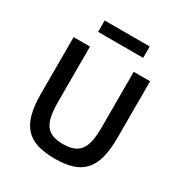

<svg xmlns="http://www.w3.org/2000/svg" viewBox="-199 -998 1091 1156"><g transform="rotate(30 347.0 -420.5)"><path d="M612.8 -282.2Q612.8 -200.2 597.9 -143.6Q583 -86.9 551 -51.8Q519 -16.6 468.8 -0.7Q418.5 15.1 347.2 15.1Q275.9 15.1 225.3 -0.7Q174.8 -16.6 142.8 -52Q110.8 -87.4 95.9 -144Q81.1 -200.7 81.1 -282.2V-675.8H194.8V-292Q194.8 -233.4 202.9 -194.1Q210.9 -154.8 229 -130.6Q247.1 -106.4 275.9 -96.2Q304.7 -85.9 346.2 -85.9Q388.2 -85.9 417.2 -96.4Q446.3 -106.9 464.6 -130.9Q482.9 -154.8 491 -193.8Q499 -232.9 499 -290V-675.8H612.8ZM192.9 -776.9V-856H505.9V-776.9Z"/></g></svg>

Font: Clear Sans Medium
Style: Regular
Weight: 500
Foundry: Intel Corporation
Version: Version 1.00